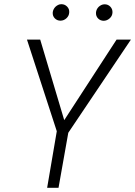

<svg xmlns="http://www.w3.org/2000/svg" viewBox="-20 -901 648 921"><path d="M288.1 -324.7 539.1 -710.9H607.9L307.6 -264.2L260.7 0H206.1L252.4 -271.5L109.4 -710.9H172.9ZM232.9 -840.8Q233.4 -848.6 237.1 -856Q240.7 -863.3 246.3 -868.7Q252 -874 259 -877.4Q266.1 -880.9 274.4 -880.9Q291 -880.9 302.2 -869.1Q313.5 -857.4 312 -840.8Q311 -824.7 298.8 -813.5Q286.6 -802.2 270.5 -801.8Q253.9 -801.8 242.9 -813Q231.9 -824.2 232.9 -840.8ZM440.4 -840.3Q440.9 -848.1 444.3 -855.5Q447.8 -862.8 453.4 -868.2Q459 -873.5 466.3 -877Q473.6 -880.4 481.9 -880.4Q498.5 -880.4 509.5 -868.7Q520.5 -856.9 519.5 -840.3Q518.6 -824.2 506.1 -813Q493.7 -801.8 478 -801.3Q461.4 -801.3 450.4 -812.5Q439.5 -823.7 440.4 -840.3Z"/></svg>

Font: Roboto Mono Light
Style: Italic
Weight: 300
Designer: Google
Version: Version 2.000985; 2015; ttfautohint (v1.3)